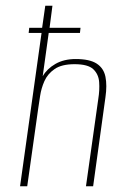

<svg xmlns="http://www.w3.org/2000/svg" viewBox="-20 -650 439 670"><path d="M50 0 125 -535H80L82 -553H127L138 -630H163L153 -553H261L259 -535H150L129 -384Q144 -410 173.5 -427Q203 -444 244 -444Q293 -444 317.5 -428Q342 -412 348 -382Q354 -352 348 -311L305 0H280L323 -305Q328 -336 326 -363.5Q324 -391 305.5 -408.5Q287 -426 240 -426Q195 -426 170.5 -409Q146 -392 135 -367Q124 -342 120 -315.5Q116 -289 113 -269L75 0Z"/></svg>

Font: Alumni Sans SC Thin
Style: Italic
Weight: 100
Italic angle: -8°
Designer: Robert E. Leuschke
Foundry: Robert E. Leuschke
Version: Version 1.016